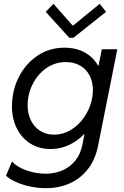

<svg xmlns="http://www.w3.org/2000/svg" viewBox="-20 -777 653 1011"><path d="M11.7 148.4 43 73.2Q69.8 103 119.9 120.4Q169.9 137.7 221.7 137.7Q266.6 137.7 306.6 121.1Q346.7 104.5 375.2 70.3Q403.8 36.1 413.6 -13.7L424.8 -70.3H422.9Q386.2 -33.2 341.3 -12.7Q296.4 7.8 247.1 7.8Q186 7.8 139.9 -21.2Q93.8 -50.3 68.4 -101.3Q43 -152.3 43 -216.8Q43 -299.3 78.6 -370.4Q114.3 -441.4 177.2 -483.6Q240.2 -525.9 318.8 -525.9Q379.9 -525.9 425.3 -501.2Q470.7 -476.6 496.1 -432.1H499L516.1 -517.6H597.7L496.1 -7.8Q481.4 64.5 442.1 114.3Q402.8 164.1 346.2 189Q289.6 213.9 222.7 213.9Q179.2 213.9 137.7 204.8Q96.2 195.8 63.5 180.9Q30.8 166 11.7 148.4ZM461.9 -245.1 466.3 -266.6Q469.2 -285.2 469.2 -302.7Q469.2 -345.7 451.9 -379.2Q434.6 -412.6 402.3 -431.4Q370.1 -450.2 326.2 -450.2Q270 -450.2 224.1 -418.2Q178.2 -386.2 151.9 -333.7Q125.5 -281.2 125.5 -222.7Q125.5 -179.2 142.3 -144Q159.2 -108.9 190.7 -88.4Q222.2 -67.9 265.1 -67.9Q311 -67.9 351.8 -92Q392.6 -116.2 421.4 -157Q450.2 -197.8 461.9 -245.1ZM220.7 -714.8 261.7 -756.8 361.8 -643.1H365.7L504.9 -756.8L538.6 -714.8L366.7 -578.1H344.7Z"/></svg>

Font: Reddit Sans Chocolate
Style: Italic
Weight: 400
Italic angle: -11.25°
Designer: Stephen Hutchings
Version: Version 1.013